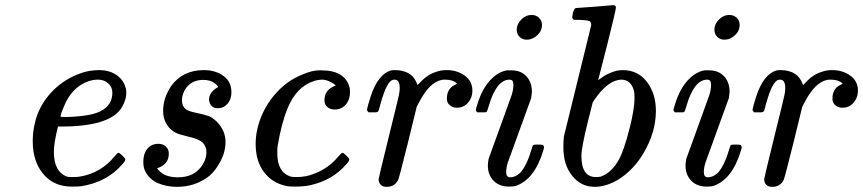

<svg xmlns="http://www.w3.org/2000/svg" viewBox="-20 -714 3349 745"><path d="M205 -223Q189 -159 189 -125Q189 -46 242 -28Q246 -27 261 -27Q282 -27 291 -29Q373 -43 426 -109Q436 -121 440 -121Q444 -121 454 -111Q464 -101 466 -97Q469 -92 455 -77Q394 -6 292 9Q283 10 258 10Q196 10 157 -29Q107 -79 107 -166Q107 -203 115 -235Q129 -299 174 -350Q219 -401 283 -426Q315 -439 345 -441Q346 -441 352 -441.5Q358 -442 361 -442H364Q403 -442 430.5 -424Q458 -406 467 -375Q470 -368 470 -355Q470 -324 450 -293Q402 -223 218 -223ZM416 -354Q416 -376 400 -390.5Q384 -405 360 -405Q342 -405 324 -399Q257 -376 227 -298Q215 -271 215 -261Q215 -260 240 -260Q332 -263 369 -282Q416 -305 416 -354Z M791 -326Q791 -357 826 -376Q826 -381 813 -391Q797 -404 768 -404Q718 -404 695 -361Q686 -342 686 -325Q686 -303 700 -291Q708 -283 742 -276Q779 -268 791.5 -263Q804 -258 821 -242Q855 -208 855 -163Q855 -125 836 -89Q817 -53 793 -32Q739 11 667 11Q626 11 591 -4Q558 -20 544 -49Q536 -63 536 -86Q536 -117 551.5 -136.5Q567 -156 595 -156Q612 -156 623.5 -145.5Q635 -135 635 -118Q635 -82 602 -66Q600 -65 597 -64Q593 -62 592 -62Q587 -62 596 -53Q620 -26 670 -26Q703 -26 727 -38Q750 -50 765.5 -74Q781 -98 781 -123Q781 -145 767 -160Q752 -175 710 -184Q673 -193 664 -198Q636 -211 622 -241Q613 -258 613 -285Q613 -333 644 -380Q689 -442 771 -442Q816 -442 847 -419.5Q878 -397 878 -356Q878 -329 863 -311.5Q848 -294 825 -294Q796 -294 791 -326Z M1283 -383Q1259 -402 1234 -405Q1213 -405 1197 -399Q1130 -377 1096 -294Q1072 -236 1057 -146Q1056 -138 1056 -119Q1056 -46 1107 -29Q1114 -27 1132 -27Q1168 -27 1199 -40Q1254 -60 1295 -109Q1305 -121 1309 -121Q1313 -121 1323 -111Q1333 -101 1335 -97Q1338 -92 1324 -77Q1270 -14 1182 5Q1157 10 1126 10Q1102 10 1093 8Q1037 -3 1004.5 -46Q972 -89 972 -155Q972 -182 977 -206Q992 -281 1041.5 -341.5Q1091 -402 1159 -427Q1193 -441 1217 -441H1227Q1318 -441 1336 -376Q1338 -371 1338 -356Q1338 -327 1321.5 -308Q1305 -289 1279 -289Q1262 -289 1250.5 -298.5Q1239 -308 1239 -325Q1239 -362 1273 -378Z M1410 -278Q1404 -284 1404 -289Q1406 -301 1418 -339Q1447 -428 1499 -441Q1503 -442 1512 -442Q1581 -442 1600 -384L1612 -396Q1639 -425 1672 -435Q1690 -442 1713 -442Q1754 -442 1783.5 -420.5Q1813 -399 1813 -362Q1813 -335 1796 -315.5Q1779 -296 1753 -296Q1737 -296 1725.5 -305.5Q1714 -315 1714 -331Q1714 -371 1746 -385Q1753 -388 1753 -390Q1738 -405 1707 -405Q1698 -405 1694 -404Q1646 -395 1605 -315L1597 -300L1563 -161Q1529 -25 1525 -16Q1511 11 1481 11Q1451 11 1449 -18Q1449 -23 1488 -181Q1528 -343 1528 -346Q1531 -360 1531 -372Q1531 -405 1511 -405Q1503 -405 1498 -401Q1475 -386 1450 -287Q1449 -285 1448 -283Q1446 -278 1433 -278Q1429 -278 1427 -278Z M1985 -599Q1985 -620 2002.5 -638Q2020 -656 2043 -656Q2060 -656 2071.5 -645Q2083 -634 2083 -617Q2083 -594 2064.5 -577Q2046 -560 2024 -560Q2007 -560 1996 -571Q1985 -582 1985 -599ZM1965 -441Q2001 -441 2022.5 -418Q2044 -395 2044 -357Q2042 -338 2041 -333Q2040 -330 1995.5 -207.5Q1951 -85 1950 -82Q1944 -62 1944 -46Q1944 -26 1960 -26Q1979 -26 1998 -43Q2024 -71 2043 -136Q2046 -148 2048.5 -150.5Q2051 -153 2062 -153H2068Q2085 -153 2087 -151Q2091 -147 2091 -143Q2091 -139 2088 -130Q2054 -16 1979 8Q1971 10 1955 10Q1917 10 1895 -13Q1873 -36 1873 -71Q1873 -84 1876 -98Q1877 -101 1921.5 -223.5Q1966 -346 1966 -347Q1972 -368 1972 -384Q1972 -396 1968.5 -400.5Q1965 -405 1954 -405Q1935 -404 1917 -386Q1892 -358 1875 -298Q1871 -282 1867 -279Q1866 -278 1848 -278H1832Q1826 -284 1826 -287Q1826 -291 1830 -302Q1854 -387 1906 -424Q1927 -438 1947 -441Z M2216 -683Q2217 -683 2288 -688L2358 -694Q2370 -694 2370 -685Q2370 -676 2337 -544Q2301 -405 2301 -403L2314 -412Q2326 -422 2350 -432Q2374 -442 2396 -442Q2455 -442 2490 -396.5Q2525 -351 2525 -284Q2525 -200 2476 -118Q2439 -56 2382 -19Q2333 11 2287 11Q2235 11 2200.5 -31.5Q2166 -74 2166 -142Q2166 -168 2168 -184L2274 -616Q2274 -628 2268 -632Q2257 -636 2228 -637H2207Q2201 -643 2200.5 -645Q2200 -647 2203 -664Q2208 -683 2216 -683ZM2236 -109Q2236 -27 2292 -27Q2305 -27 2312 -29Q2353 -44 2381 -94Q2401 -129 2424 -220Q2442 -293 2442 -332Q2442 -354 2440 -361Q2429 -405 2390 -405Q2381 -405 2366 -400Q2325 -384 2286 -326L2280 -317L2263 -250Q2236 -142 2236 -109Z M2752 -599Q2752 -620 2769.5 -638Q2787 -656 2810 -656Q2827 -656 2838.5 -645Q2850 -634 2850 -617Q2850 -594 2831.5 -577Q2813 -560 2791 -560Q2774 -560 2763 -571Q2752 -582 2752 -599ZM2732 -441Q2768 -441 2789.5 -418Q2811 -395 2811 -357Q2809 -338 2808 -333Q2807 -330 2762.5 -207.5Q2718 -85 2717 -82Q2711 -62 2711 -46Q2711 -26 2727 -26Q2746 -26 2765 -43Q2791 -71 2810 -136Q2813 -148 2815.5 -150.5Q2818 -153 2829 -153H2835Q2852 -153 2854 -151Q2858 -147 2858 -143Q2858 -139 2855 -130Q2821 -16 2746 8Q2738 10 2722 10Q2684 10 2662 -13Q2640 -36 2640 -71Q2640 -84 2643 -98Q2644 -101 2688.5 -223.5Q2733 -346 2733 -347Q2739 -368 2739 -384Q2739 -396 2735.5 -400.5Q2732 -405 2721 -405Q2702 -404 2684 -386Q2659 -358 2642 -298Q2638 -282 2634 -279Q2633 -278 2615 -278H2599Q2593 -284 2593 -287Q2593 -291 2597 -302Q2621 -387 2673 -424Q2694 -438 2714 -441Z M2906 -278Q2900 -284 2900 -289Q2902 -301 2914 -339Q2943 -428 2995 -441Q2999 -442 3008 -442Q3077 -442 3096 -384L3108 -396Q3135 -425 3168 -435Q3186 -442 3209 -442Q3250 -442 3279.5 -420.5Q3309 -399 3309 -362Q3309 -335 3292 -315.5Q3275 -296 3249 -296Q3233 -296 3221.5 -305.5Q3210 -315 3210 -331Q3210 -371 3242 -385Q3249 -388 3249 -390Q3234 -405 3203 -405Q3194 -405 3190 -404Q3142 -395 3101 -315L3093 -300L3059 -161Q3025 -25 3021 -16Q3007 11 2977 11Q2947 11 2945 -18Q2945 -23 2984 -181Q3024 -343 3024 -346Q3027 -360 3027 -372Q3027 -405 3007 -405Q2999 -405 2994 -401Q2971 -386 2946 -287Q2945 -285 2944 -283Q2942 -278 2929 -278Q2925 -278 2923 -278Z"/></svg>

Font: MathJax_Main
Style: Italic
Weight: 400
Version: Version 1.1